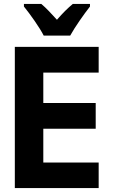

<svg xmlns="http://www.w3.org/2000/svg" viewBox="-20 -951 570 971"><path d="M201 -771H335C358 -813 405 -880 435 -918V-931H348C322 -909 298 -886 268 -851C239 -883 213 -911 189 -931H101V-918C132 -880 181 -811 201 -771ZM55 0H479V-129H199V-300H464V-430H199V-584H479V-714H55Z"/></svg>

Font: Noto Sans Mono Condensed ExtraBold
Style: Regular
Weight: 800
Width: 3
Designer: Monotype Design Team
Foundry: Monotype Imaging Inc.
Version: Version 2.014